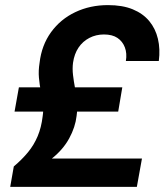

<svg xmlns="http://www.w3.org/2000/svg" viewBox="-20 -732 644 752"><path d="M20 0 34 -80Q66 -107 89.5 -135.5Q113 -164 127.5 -198.5Q142 -233 147 -276Q151 -301 148 -325Q145 -349 140 -374.5Q135 -400 132.5 -427.5Q130 -455 135 -486Q143 -555 180 -606Q217 -657 275 -684.5Q333 -712 403 -712Q460 -712 500 -695.5Q540 -679 564.5 -649.5Q589 -620 598.5 -580Q608 -540 602 -493H473Q478 -523 469 -546.5Q460 -570 440 -583.5Q420 -597 387 -597Q356 -597 330 -583.5Q304 -570 287.5 -545.5Q271 -521 266 -486Q263 -463 266 -438Q269 -413 274 -386.5Q279 -360 281.5 -333Q284 -306 280 -278Q275 -234 251 -190Q227 -146 183 -111H536L516 0ZM37 -295 54 -390H459L443 -295Z"/></svg>

Font: DM Sans 36pt ExtraBold
Style: Italic
Weight: 800
Italic angle: -10°
Designer: Colophon Foundry, Jonny Pinhorn
Foundry: Colophon Foundry
Version: Version 4.004;gftools[0.9.30]